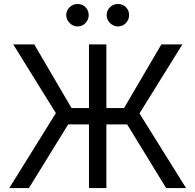

<svg xmlns="http://www.w3.org/2000/svg" viewBox="-20 -952 989 972"><path d="M518.5 -727.3V0H430.4V-727.3ZM27 0 262.8 -379.3 46.9 -727.3H153.4L342.3 -404.8H608L796.9 -727.3H903.4L686.1 -377.8L921.9 0H821L623.6 -322.4H325.3L126.4 0ZM372.2 -818.2Q349.8 -818.2 332.6 -835.4Q315.3 -852.6 315.3 -875Q315.3 -899.5 332.6 -915.7Q349.8 -931.8 372.2 -931.8Q396.7 -931.8 412.8 -915.7Q429 -899.5 429 -875Q429 -852.6 412.8 -835.4Q396.7 -818.2 372.2 -818.2ZM576.7 -818.2Q554.3 -818.2 537.1 -835.4Q519.9 -852.6 519.9 -875Q519.9 -899.5 537.1 -915.7Q554.3 -931.8 576.7 -931.8Q601.2 -931.8 617.4 -915.7Q633.5 -899.5 633.5 -875Q633.5 -852.6 617.4 -835.4Q601.2 -818.2 576.7 -818.2Z"/></svg>

Font: InterMG
Style: Regular
Weight: 400
Designer: Rasmus Andersson
Foundry: rsms
Version: Version 3.019;December 26, 2023;FontCreator 15.0.0.2955 64-b